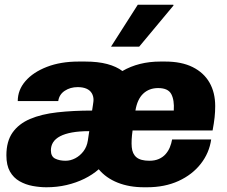

<svg xmlns="http://www.w3.org/2000/svg" viewBox="-20 -781 960 811"><path d="M176 10Q148 10 118 4.5Q88 -1 62.5 -15.5Q37 -30 22 -56.5Q7 -83 7 -125Q7 -184 33 -221Q59 -258 107 -278.5Q155 -299 222 -306.5Q289 -314 369 -314Q371 -328 372.5 -337Q374 -346 374.5 -351.5Q375 -357 375 -359Q375 -375 367.5 -387.5Q360 -400 345 -406.5Q330 -413 308 -413Q277 -413 253.5 -397.5Q230 -382 226 -354H55Q55 -401 87.5 -438.5Q120 -476 178 -498.5Q236 -521 312 -521H340Q394 -521 433 -510.5Q472 -500 497 -481Q566 -521 657 -521H678Q747 -521 794 -497.5Q841 -474 865 -432Q889 -390 889 -333Q889 -309 886.5 -285.5Q884 -262 878 -230H540Q534 -188 536.5 -159.5Q539 -131 556.5 -116.5Q574 -102 611 -102Q634 -102 651 -109.5Q668 -117 679.5 -130Q691 -143 697.5 -159Q704 -175 707 -192H872Q864 -135 828 -89Q792 -43 734 -16.5Q676 10 601 10H588Q526 10 477 -9.5Q428 -29 397 -66Q371 -43 336.5 -26Q302 -9 261.5 0.5Q221 10 176 10ZM257 -102Q278 -102 298 -112.5Q318 -123 332.5 -142Q347 -161 351 -187L357 -227Q315 -227 284.5 -221.5Q254 -216 234 -205.5Q214 -195 204.5 -180Q195 -165 195 -146Q195 -120 213 -111Q231 -102 257 -102ZM552 -314H714Q717 -358 703.5 -383.5Q690 -409 648 -409Q610 -409 585 -385.5Q560 -362 552 -314ZM449 -584 562 -761H712L713 -758L568 -584Z"/></svg>

Font: Chivo Medium ExtraBold
Style: Italic
Weight: 800
Italic angle: -8.05°
Version: Version 2.002